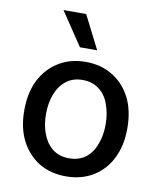

<svg xmlns="http://www.w3.org/2000/svg" viewBox="-87 -851 777 932"><g transform="rotate(10 301.0 -385.5)"><path d="M167 -24Q110 -60 78 -123Q47 -185 47 -270Q47 -356 78 -419Q112 -484 167 -517Q224 -553 301 -553Q378 -553 435 -517Q492 -482 524 -419Q555 -356 555 -270Q555 -185 524 -123Q494 -61 435 -24Q377 11 301 11Q225 11 167 -24ZM384 -104Q417 -131 432 -175Q448 -217 448 -271Q448 -323 432 -367Q417 -412 384 -437Q351 -464 301 -464Q252 -464 219 -437Q187 -412 170 -367Q154 -323 154 -271Q154 -217 170 -175Q186 -131 219 -104Q253 -78 301 -78Q350 -78 384 -104ZM262 -782 345 -618H260L150 -782Z"/></g></svg>

Font: Sinter Medium
Style: Regular
Weight: 500
Foundry: Adobe & rsms
Version: Version 1.000